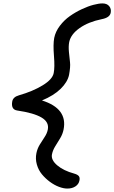

<svg xmlns="http://www.w3.org/2000/svg" viewBox="-20 -866 662 1112"><path d="M370.1 226.1Q348.1 226.1 321.5 216.1Q294.9 206.1 269 187Q243.2 168 222.9 143.6Q202.6 119.1 193.4 86.7Q184.1 54.2 190.9 21Q196.3 -5.4 210.2 -28.3Q224.1 -51.3 238.3 -72.3Q252.4 -93.3 256.8 -115.2Q265.6 -158.7 220.7 -185.3Q175.8 -211.9 79.1 -226.1Q43 -231.9 50.8 -277.8Q55.2 -304.2 89.8 -314Q169.9 -336.9 227.1 -371.8Q284.2 -406.7 291 -442.9Q297.9 -476.1 292.5 -542.5Q287.1 -608.9 293.9 -646Q301.3 -683.1 326.7 -716.6Q352.1 -750 384.8 -772.9Q417.5 -795.9 454.1 -813Q490.7 -830.1 521.7 -838.1Q552.7 -846.2 573.2 -846.2Q599.6 -846.2 612.5 -830.3Q625.5 -814.5 621.1 -792Q615.7 -763.7 568.8 -754.9Q492.2 -739.3 441.4 -703.6Q390.6 -668 380.9 -623Q376 -598.1 379.2 -564.9Q382.3 -531.7 385.5 -505.4Q388.7 -479 379.9 -432.1Q371.1 -390.6 331.3 -351.6Q291.5 -312.5 223.1 -284.2Q373 -237.3 348.1 -115.2Q342.8 -88.9 328.4 -65.2Q314 -41.5 299.8 -18.6Q285.6 4.4 280.8 28.8Q274.9 60.5 311.5 91.6Q348.1 122.6 409.2 139.2Q429.7 145 436.8 154.3Q443.8 163.6 439.9 180.2Q436 200.7 417 213.4Q397.9 226.1 370.1 226.1Z"/></svg>

Font: Shantell Sans Irregular Bouncy
Style: Italic
Weight: 400
Italic angle: -11.31°
Designer: Stephen Nixon, Anya Danilova, Shantell Martin
Foundry: Arrow Type
Version: Version 1.006;[9816181b4]